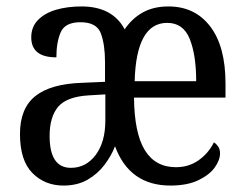

<svg xmlns="http://www.w3.org/2000/svg" viewBox="-20 -566 762 596"><path d="M177 10Q119 10 80.5 -29Q42 -68 42 -150Q42 -230 90 -268Q138 -306 236 -309L306 -312V-373Q306 -428 293 -462.5Q280 -497 230 -497Q182 -497 168.5 -466Q155 -435 155 -388Q77 -388 77 -450Q77 -483 98.5 -504.5Q120 -526 155 -536Q190 -546 233 -546Q329 -546 367 -475Q390 -509 423.5 -527.5Q457 -546 503 -546Q585 -546 632.5 -484Q680 -422 680 -307V-263H396Q397 -153 429.5 -100Q462 -47 526 -47Q566 -47 596.5 -68.5Q627 -90 644 -124Q651 -120 657 -111.5Q663 -103 663 -90Q663 -69 646.5 -46Q630 -23 595.5 -6.5Q561 10 509 10Q382 10 337 -112Q326 -83 304.5 -54.5Q283 -26 251.5 -8Q220 10 177 10ZM589 -314Q589 -395 569 -445Q549 -495 499 -495Q403 -495 398 -314ZM200 -45Q247 -45 277 -85Q307 -125 307 -192V-273L256 -270Q187 -266 160.5 -234.5Q134 -203 134 -144Q134 -45 200 -45Z"/></svg>

Font: Noto Serif Hebrew Condensed
Style: Regular
Weight: 400
Width: 3
Designer: Monotype Design Team
Foundry: Monotype Imaging Inc.
Version: Version 2.004; ttfautohint (v1.8.4.7-5d5b)